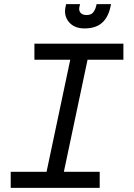

<svg xmlns="http://www.w3.org/2000/svg" viewBox="-20 -912 652 932"><path d="M32 0V-78H206L321 -622H147V-700H579V-622H405L290 -78H464V0ZM390 -774Q341 -774 315 -804.5Q289 -835 298 -878L301 -892H369L366 -881Q361 -862 370.5 -850.5Q380 -839 400 -839Q422 -839 432 -851.5Q442 -864 446 -880L449 -892H519L516 -878Q505 -827 474.5 -800.5Q444 -774 390 -774Z"/></svg>

Font: Space Mono
Style: Italic
Weight: 400
Italic angle: -12°
Monospace: yes
Designer: Colophon Foundry + Benjamin Critton
Foundry: Colophon Foundry & Benjamin Critton
Version: Version 1.003; ttfautohint (v1.8.4.7-5d5b)